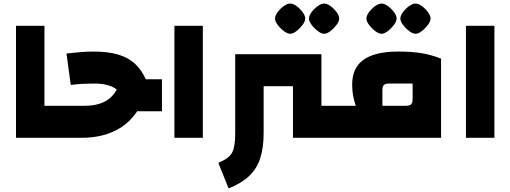

<svg xmlns="http://www.w3.org/2000/svg" viewBox="-20 -775 2871 1080"><path d="M70 0V-630H230V-180H300V0ZM300 0V-180Q309 -180 314.5 -155Q320 -130 320 -90Q320 -48 314.5 -24Q309 0 300 0Z M766 -149Q733 -149 713 -162.5Q693 -176 682 -205Q670 -238 648.5 -260.5Q627 -283 593.5 -294Q560 -305 509 -305Q481 -305 448 -303.5Q415 -302 378 -297L354 -474Q396 -479 433.5 -482Q471 -485 505 -485Q587 -485 643.5 -468.5Q700 -452 738 -417.5Q776 -383 800 -329H891V-149ZM300 0V-180H454Q502 -180 536.5 -190.5Q571 -201 594 -219.5Q617 -238 632 -263Q647 -288 656 -318L805 -270Q783 -192 745.5 -140Q708 -88 659.5 -57.5Q611 -27 556 -13.5Q501 0 443 0ZM300 0Q291 0 285.5 -24Q280 -48 280 -90Q280 -130 285.5 -155Q291 -180 300 -180Z M961 0V-630H1121V0Z M1266 285 1208 141Q1248 124 1268 106Q1288 88 1295.5 57Q1303 26 1303 -28V-470H1463V-28Q1463 57 1443.5 116Q1424 175 1381 215.5Q1338 256 1266 285ZM1462 -290V-470H1628V-290ZM1628 0V-470H1788V-180H1858V0ZM1858 0V-180Q1867 -180 1872.5 -155Q1878 -130 1878 -90Q1878 -48 1872.5 -24Q1867 0 1858 0ZM1612 -585Q1597 -585 1577 -600Q1557 -615 1542 -635Q1527 -655 1527 -670Q1527 -687 1541.5 -706.5Q1556 -726 1576 -740.5Q1596 -755 1612 -755Q1629 -755 1648.5 -740.5Q1668 -726 1682.5 -706.5Q1697 -687 1697 -670Q1697 -655 1682 -635Q1667 -615 1647.5 -600Q1628 -585 1612 -585ZM1803 -585Q1788 -585 1768 -600Q1748 -615 1733 -635Q1718 -655 1718 -670Q1718 -687 1732.5 -706.5Q1747 -726 1767 -740.5Q1787 -755 1803 -755Q1820 -755 1839.5 -740.5Q1859 -726 1873.5 -706.5Q1888 -687 1888 -670Q1888 -655 1873 -635Q1858 -615 1838.5 -600Q1819 -585 1803 -585Z M1858 0V-180H1981Q1970 -215 1965.5 -240.5Q1961 -266 1961 -300Q1961 -345 1976 -379.5Q1991 -414 2023 -437.5Q2055 -461 2104 -473Q2153 -485 2221 -485Q2295 -485 2350.5 -476Q2406 -467 2461 -445V0ZM2131 -180H2262Q2284 -180 2292.5 -188Q2301 -196 2301 -218V-305H2170Q2148 -305 2139.5 -297Q2131 -289 2131 -267ZM1858 0Q1849 0 1843.5 -24Q1838 -48 1838 -90Q1838 -130 1843.5 -155Q1849 -180 1858 -180ZM2126 -585Q2111 -585 2091 -600Q2071 -615 2056 -635Q2041 -655 2041 -670Q2041 -687 2055.5 -706.5Q2070 -726 2090 -740.5Q2110 -755 2126 -755Q2143 -755 2162.5 -740.5Q2182 -726 2196.5 -706.5Q2211 -687 2211 -670Q2211 -655 2196 -635Q2181 -615 2161.5 -600Q2142 -585 2126 -585ZM2317 -585Q2302 -585 2282 -600Q2262 -615 2247 -635Q2232 -655 2232 -670Q2232 -687 2246.5 -706.5Q2261 -726 2281 -740.5Q2301 -755 2317 -755Q2334 -755 2353.5 -740.5Q2373 -726 2387.5 -706.5Q2402 -687 2402 -670Q2402 -655 2387 -635Q2372 -615 2352.5 -600Q2333 -585 2317 -585Z M2601 0V-630H2761V0Z"/></svg>

Font: Changa ExtraBold
Style: Regular
Weight: 800
Designer: Eduardo Rodriguez Tunni
Foundry: Eduardo Rodriguez Tunni
Version: Version 3.002; ttfautohint (v1.8.2)